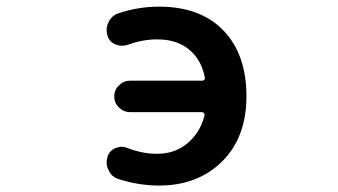

<svg xmlns="http://www.w3.org/2000/svg" viewBox="-20 -579 1040 590"><path d="M468.8 -8.8Q405.3 -8.8 342.8 -29.3Q322.3 -36.1 313.5 -56.6Q307.6 -67.4 307.6 -80.1Q307.6 -87.9 310.5 -97.7Q316.4 -116.2 335 -124Q344.7 -127.9 353.5 -127.9Q363.3 -127.9 372.1 -124Q418 -106.4 462.9 -106.4Q521.5 -106.4 561.5 -143.6Q596.7 -175.8 608.4 -224.6Q609.4 -228.5 606.9 -231.4Q604.5 -234.4 600.6 -234.4H379.9Q360.4 -234.4 345.7 -248.5Q331.1 -262.7 331.1 -282.7Q331.1 -302.7 345.7 -316.9Q360.4 -331.1 379.9 -331.1H601.6Q605.5 -331.1 607.9 -334Q610.4 -336.9 609.4 -340.8Q599.6 -392.6 565.4 -422.9Q527.3 -458 462.9 -458Q418 -458 373 -441.4Q364.3 -438.5 354.5 -438.5Q344.7 -438.5 335 -442.4Q316.4 -450.2 310.5 -468.8Q307.6 -478.5 307.6 -486.3Q307.6 -499 313.5 -510.7Q323.2 -531.2 343.8 -538.1Q405.3 -558.6 468.8 -558.6Q595.7 -558.6 666.5 -485.4Q737.3 -412.1 737.3 -283.2Q737.3 -157.2 662.6 -83Q587.9 -8.8 468.8 -8.8Z"/></svg>

Font: Rounded-X Mgen+ 1mn medium
Style: Regular
Weight: 500
Designer: [Source Han Sans]
Ryoko NISHIZUKA  (kana & ideographs); Paul D. Hunt (Latin, Greek & Cyrillic); Wenlong ZHANG  (bopomofo
Version: Version 1.059.20150602